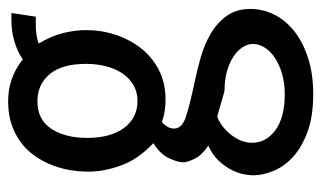

<svg xmlns="http://www.w3.org/2000/svg" viewBox="-179 -361 790 472"><g transform="rotate(-90 216.0 -125.0)"><path d="M220 250C254 250 284.2 245.7 310.5 237C336.8 228.3 358.8 216.8 376.5 202.5C394.2 188.2 407.5 171.8 416.5 153.5C425.5 135.2 430 116 430 96C430 72 424 52 412 36C400 20 385.2 7 367.5 -3C349.8 -13 331 -20.8 311 -26.5C291 -32.2 273 -36.7 257 -40C213 -49.3 181.8 -57.2 163.5 -63.5C145.2 -69.8 136 -79.3 136 -92C136 -98 137.5 -103.5 140.5 -108.5C143.5 -113.5 147.3 -118 152 -122C168.7 -116 186.7 -113 206 -113C234 -113 258.7 -118.5 280 -129.5C301.3 -140.5 319.2 -155.2 333.5 -173.5C347.8 -191.8 358.8 -212.7 366.5 -236C374.2 -259.3 378 -283.3 378 -308C378 -326 375.7 -344.7 371 -364C366.3 -383.3 357.7 -403.7 345 -425C352.3 -427.7 359.8 -429.5 367.5 -430.5C375.2 -431.5 380.7 -432 384 -432H411L420 -492H404C383.3 -492 364.7 -489.3 348 -484C331.3 -478.7 317.3 -472 306 -464C276 -488 241.7 -500 203 -500C175 -500 150.2 -494.8 128.5 -484.5C106.8 -474.2 88.8 -460 74.5 -442C60.2 -424 49.2 -403 41.5 -379C33.8 -355 30 -329.7 30 -303C30 -277.7 35 -251 45 -223C55 -195 73.3 -168.3 100 -143C82 -131.7 69.7 -118.8 63 -104.5C56.3 -90.2 53 -78.7 53 -70C53 -62.7 56 -53 62 -41C68 -29 78.7 -18 94 -8C79.3 -1.3 67.3 6.8 58 16.5C48.7 26.2 41.2 36.3 35.5 47C29.8 57.7 26 67.8 24 77.5C22 87.2 21 95.3 21 102C21 118 24.7 134.8 32 152.5C39.3 170.2 50.8 186.2 66.5 200.5C82.2 214.8 102.7 226.7 128 236C153.3 245.3 184 250 220 250ZM203 -428C231 -428 253.3 -417.8 270 -397.5C286.7 -377.2 295 -347.7 295 -309C295 -291 293 -274.3 289 -259C285 -243.7 279.2 -230.3 271.5 -219C263.8 -207.7 254.3 -198.7 243 -192C231.7 -185.3 218.7 -182 204 -182C176 -182 153.8 -193 137.5 -215C121.2 -237 113 -267.3 113 -306C113 -342 120.5 -371.3 135.5 -394C150.5 -416.7 173 -428 203 -428ZM231 32C247.7 32 263 34 277 38C291 42 303 47.3 313 54C323 60.7 330.7 68.2 336 76.5C341.3 84.8 344 93.3 344 102C344 111.3 341.2 120.7 335.5 130C329.8 139.3 321.7 147.7 311 155C300.3 162.3 287.3 168.3 272 173C256.7 177.7 239.3 180 220 180C182 180 152.7 172.3 132 157C111.3 141.7 101 122.7 101 100C101 82.7 107.2 65.8 119.5 49.5C131.8 33.2 147 21.3 165 14C168.3 14.7 173.3 16 180 18L200.5 24L219.5 29.5C225.2 31.2 229 32 231 32Z"/></g></svg>

Font: Cabin Condensed
Style: Regular
Weight: 400
Designer: Pablo Impallari
Foundry: Pablo Impallari. www.impallari.com Igino Marini. www.ikern.com
Version: Version 1.006